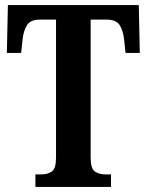

<svg xmlns="http://www.w3.org/2000/svg" viewBox="-20 -734 576 754"><path d="M119 0V-49H141Q167 -49 183.5 -60.5Q200 -72 200 -115V-657H137Q100 -657 86.5 -636Q73 -615 69 -582L63 -526H7L11 -714H525L529 -526H473L467 -582Q463 -615 449.5 -636Q436 -657 399 -657H336V-116Q336 -72 352.5 -60.5Q369 -49 395 -49H416V0Z"/></svg>

Font: Noto Serif Tamil ExtraCondensed
Style: Bold
Weight: 700
Width: 2
Designer: Indian Type Foundry, Tom Grace, and the Monotype Design Team
Foundry: Monotype Imaging Inc.
Version: Version 2.004; ttfautohint (v1.8.4.7-5d5b)